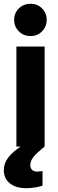

<svg xmlns="http://www.w3.org/2000/svg" viewBox="-33 -769 306 1007"><path d="M53 0V-525H201V0ZM127 -580Q90 -580 65.5 -605Q41 -630 41 -665Q41 -700 65.5 -724.5Q90 -749 127 -749Q164 -749 188 -724.5Q212 -700 212 -665Q212 -630 188 -605Q164 -580 127 -580ZM106 218Q50 218 18.5 192.5Q-13 167 -13 124Q-13 88 10.5 57Q34 26 81 -4L113 -25L156 -4L200 0L181 17Q150 42 138 60.5Q126 79 126 97Q126 113 135.5 122Q145 131 162 131Q169 131 175 130Q181 129 190 128V205Q171 211 149 214.5Q127 218 106 218Z"/></svg>

Font: TikTok Sans 24pt
Style: Bold
Weight: 700
Version: Version 4.000